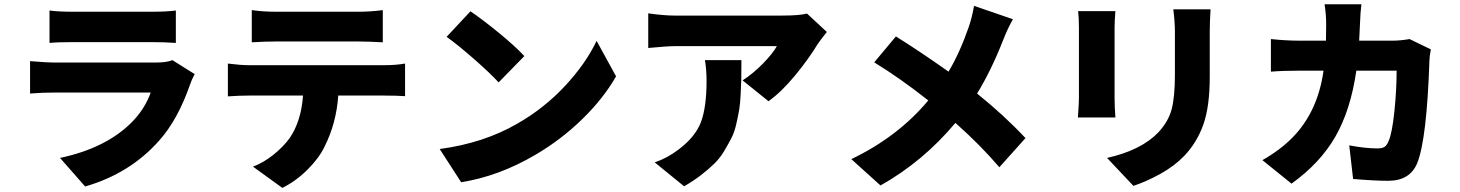

<svg xmlns="http://www.w3.org/2000/svg" viewBox="-20 -831 7040 926"><path d="M811.5 -541 918.9 -473.6Q904.3 -446.3 897.5 -425.8Q837.9 -253.9 748 -153.3Q607.4 5.9 390.6 68.4L269.5 -69.3Q490.2 -116.2 614.3 -240.2Q677.7 -303.7 707 -384.8H252Q181.6 -384.8 125 -379.9V-536.1Q205.1 -529.3 252 -529.3H727.5Q785.2 -529.3 811.5 -541ZM218.8 -624V-780.3Q261.7 -774.4 331.1 -774.4H710Q784.2 -774.4 828.1 -780.3V-624Q771.5 -627.9 708 -627.9H331.1Q258.8 -627.9 218.8 -624Z M1710 -630.9H1309.6Q1260.7 -630.9 1194.3 -627V-782.2Q1249 -774.4 1309.6 -774.4H1710Q1766.6 -774.4 1826.2 -782.2V-627Q1752 -630.9 1710 -630.9ZM1179.7 -516.6H1835Q1888.7 -516.6 1933.6 -524.4V-367.2Q1892.6 -370.1 1835 -370.1H1611.3Q1602.5 -237.3 1544.9 -123Q1518.6 -68.4 1463.4 -13.2Q1408.2 42 1341.8 75.2L1200.2 -27.3Q1250 -45.9 1297.9 -84Q1345.7 -122.1 1377 -165Q1432.6 -246.1 1441.4 -370.1H1179.7Q1135.7 -370.1 1079.1 -366.2V-524.4Q1141.6 -516.6 1179.7 -516.6Z M2133.8 -653.3 2249 -776.4Q2305.7 -738.3 2386.2 -672.4Q2466.8 -606.4 2508.8 -560.5L2384.8 -433.6Q2344.7 -477.5 2265.6 -546.9Q2186.5 -616.2 2133.8 -653.3ZM2204.1 47.9 2100.6 -112.3Q2312.5 -140.6 2474.6 -234.4Q2604.5 -308.6 2704.6 -416Q2804.7 -523.4 2857.4 -633.8L2951.2 -462.9Q2890.6 -356.4 2788.6 -256.8Q2686.5 -157.2 2561.5 -84Q2384.8 19.5 2204.1 47.9Z M3379.9 -541H3555.7Q3555.7 -536.1 3555.7 -527.3Q3555.7 -476.6 3555.2 -450.7Q3554.7 -424.8 3552.2 -377.9Q3549.8 -331.1 3545.4 -304.2Q3541 -277.3 3531.7 -235.8Q3522.5 -194.3 3508.8 -167.5Q3495.1 -140.6 3474.1 -105Q3453.1 -69.3 3425.8 -42.5Q3398.4 -15.6 3361.3 13.2Q3324.2 42 3279.3 67.4L3137.7 -47.9Q3198.2 -68.4 3252 -109.4Q3333 -169.9 3360.4 -241.7Q3387.7 -313.5 3387.7 -441.4Q3387.7 -493.2 3379.9 -541ZM3872.1 -765.6 3967.8 -676.8Q3932.6 -632.8 3922.9 -617.2Q3878.9 -544.9 3814 -466.3Q3749 -387.7 3686.5 -342.8L3561.5 -443.4Q3613.3 -476.6 3660.6 -525.4Q3708 -574.2 3726.6 -608.4H3233.4Q3199.2 -608.4 3106.4 -599.6V-766.6Q3181.6 -755.9 3233.4 -755.9H3752Q3835.9 -755.9 3872.1 -765.6Z M4677.7 -802.7 4865.2 -738.3Q4839.8 -693.4 4818.4 -638.7Q4760.7 -491.2 4692.4 -379.9Q4822.3 -275.4 4925.8 -165L4799.8 -24.4Q4708 -131.8 4587.9 -238.3Q4431.6 -51.8 4226.6 63.5L4085.9 -63.5Q4311.5 -171.9 4457 -346.7Q4322.3 -453.1 4196.3 -530.3L4300.8 -655.3Q4411.1 -586.9 4554.7 -485.4Q4609.4 -577.1 4652.3 -701.2Q4668.9 -750 4677.7 -802.7Z M5179.7 -777.3H5359.4Q5355.5 -726.6 5355.5 -698.2V-358.4Q5355.5 -317.4 5359.4 -264.6H5178.7Q5178.7 -270.5 5180.2 -289.6Q5181.6 -308.6 5182.6 -327.1Q5183.6 -345.7 5183.6 -359.4V-698.2Q5183.6 -743.2 5179.7 -777.3ZM5638.7 -786.1H5818.4Q5814.5 -725.6 5814.5 -677.7V-460Q5814.5 -317.4 5783.7 -230.5Q5752.9 -143.6 5691.4 -79.1Q5644.5 -30.3 5576.7 7.3Q5508.8 44.9 5446.3 65.4L5319.3 -69.3Q5483.4 -106.4 5565.4 -191.4Q5614.3 -243.2 5630.4 -302.7Q5646.5 -362.3 5646.5 -470.7V-677.7Q5646.5 -725.6 5638.7 -786.1Z M6778.3 -642.6 6880.9 -592.8Q6874 -556.6 6874 -538.1Q6861.3 -160.2 6815.4 -44.9Q6780.3 41 6674.8 41Q6611.3 41 6505.9 32.2L6487.3 -129.9Q6565.4 -115.2 6623 -115.2Q6647.5 -115.2 6658.7 -123.5Q6669.9 -131.8 6677.7 -152.3Q6694.3 -190.4 6705.1 -294.4Q6715.8 -398.4 6715.8 -490.2H6521.5Q6494.1 -300.8 6420.9 -172.9Q6347.7 -44.9 6209 54.7L6068.4 -58.6Q6156.2 -108.4 6215.8 -169.9Q6335.9 -293.9 6363.3 -490.2H6250Q6167 -490.2 6109.4 -485.4V-642.6Q6182.6 -634.8 6250 -634.8H6375Q6376 -661.1 6376 -713.9Q6376 -761.7 6368.2 -810.5H6545.9Q6541 -771.5 6539.1 -716.8Q6537.1 -662.1 6535.2 -634.8H6695.3Q6733.4 -634.8 6778.3 -642.6Z"/></svg>

Font: Gen Shin Gothic Monospace Heavy
Style: Bold
Weight: 800
Designer: [Source Han Sans]
Ryoko NISHIZUKA  (kana & ideographs); Paul D. Hunt (Latin, Greek & Cyrillic); Wenlong ZHANG  (bopomofo
Version: Version 1.002.20150607